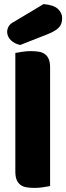

<svg xmlns="http://www.w3.org/2000/svg" viewBox="-20 -911 324 939"><path d="M225 -1Q214 1 192.5 4.5Q171 8 149 8Q127 8 109.5 5Q92 2 80 -7Q68 -16 61.5 -31.5Q55 -47 55 -72V-652Q66 -654 87.5 -657.5Q109 -661 131 -661Q153 -661 170.5 -658Q188 -655 200 -646Q212 -637 218.5 -621.5Q225 -606 225 -581ZM193 -891Q242 -887 263 -867.5Q284 -848 284 -822Q284 -793 267.5 -776Q251 -759 216 -745L79 -691Q50 -697 32.5 -715Q15 -733 15 -755Q15 -769 22.5 -782Q30 -795 46 -803Z"/></svg>

Font: Baloo Bhaijaan
Style: Regular
Weight: 400
Designer: Devika Bhansali and Ek Type
Foundry: Ek Type
Version: Version 1.443;PS 1.000;hotconv 16.6.51;makeotf.lib2.5.65220;